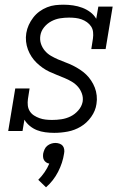

<svg xmlns="http://www.w3.org/2000/svg" viewBox="-20 -558 540 818"><path d="M211 8Q192 8 173 5.5Q154 3 137.5 -3.5Q121 -10 107 -21.5Q93 -33 84 -48L76 0H15L45 -181H106L99 -136Q97 -122 98.5 -108.5Q100 -95 107 -84Q114 -73 125 -66Q136 -59 148.5 -54.5Q161 -50 174.5 -48.5Q188 -47 202 -47Q222 -47 242 -50Q262 -53 280.5 -62Q299 -71 313.5 -87.5Q328 -104 332 -124Q335 -142 329 -159Q323 -176 312 -188.5Q301 -201 286 -210Q271 -219 255 -225.5Q239 -232 223 -238.5Q207 -245 191.5 -252Q176 -259 162 -269Q148 -279 136 -290.5Q124 -302 114.5 -316.5Q105 -331 99 -347Q93 -363 91 -381Q89 -399 92 -417Q95 -435 102.5 -451.5Q110 -468 121.5 -483Q133 -498 148 -509Q163 -520 180.5 -527Q198 -534 215.5 -536Q233 -538 251 -538Q271 -538 291.5 -535Q312 -532 330.5 -525Q349 -518 364.5 -506.5Q380 -495 390 -478L399 -530H460L430 -349H369L376 -394Q378 -408 376.5 -421.5Q375 -435 368 -445.5Q361 -456 350.5 -463.5Q340 -471 327.5 -475.5Q315 -480 301.5 -481.5Q288 -483 274 -483Q255 -483 236 -480Q217 -477 199 -467.5Q181 -458 168 -442Q155 -426 152 -407Q149 -388 154.5 -371.5Q160 -355 171 -342Q182 -329 196.5 -320.5Q211 -312 227 -305Q243 -298 259.5 -292Q276 -286 291 -278.5Q306 -271 320.5 -261.5Q335 -252 347 -240.5Q359 -229 368.5 -214.5Q378 -200 384 -184.5Q390 -169 392 -151Q394 -133 391 -115Q387 -86 368.5 -60Q350 -34 324 -18.5Q298 -3 269 2.5Q240 8 211 8ZM176 240 143 208Q158 193 170 175.5Q182 158 190 139Q183 138 177 134Q171 130 167.5 124Q164 118 163.5 110.5Q163 103 164 96Q166 87 170 78Q174 69 181.5 63Q189 57 198 54Q207 51 216 51Q225 51 233.5 54Q242 57 247 63Q252 69 253.5 78Q255 87 253 96Q247 136 227.5 174Q208 212 176 240Z"/></svg>

Font: Iosevka Curly Slab LtObl
Style: Regular
Weight: 300
Italic angle: -9°
Monospace: yes
Designer: Belleve Invis
Foundry: Belleve Invis
Version: Version 11.0.0; ttfautohint (v1.8.3)